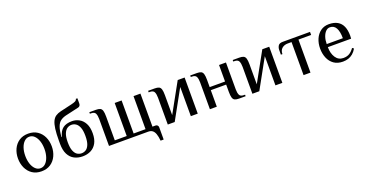

<svg xmlns="http://www.w3.org/2000/svg" viewBox="-35 -1436 4490 2348"><g transform="rotate(-20 2210.0 -262.5)"><path d="M265 10Q195 10 146 -23Q97 -56 71 -112Q45 -168 45 -235Q45 -303 71 -358.5Q97 -414 146 -447Q195 -480 265 -480Q335 -480 384 -447Q433 -414 459 -358.5Q485 -303 485 -235Q485 -168 459 -112Q433 -56 384 -23Q335 10 265 10ZM265 -30Q303 -30 331 -57.5Q359 -85 374.5 -131.5Q390 -178 390 -235Q390 -293 374.5 -339Q359 -385 331 -412.5Q303 -440 265 -440Q228 -440 199.5 -412.5Q171 -385 155.5 -339Q140 -293 140 -235Q140 -178 155.5 -131.5Q171 -85 199.5 -57.5Q228 -30 265 -30Z M800 10Q740 10 692.5 -14.5Q645 -39 617.5 -92Q590 -145 590 -230V-270Q590 -362 598 -422Q606 -482 623 -518Q640 -554 668 -572.5Q696 -591 735 -600L885 -635Q919 -643 937.5 -652Q956 -661 960 -680H980V-615Q980 -596 972.5 -585Q965 -574 950 -570L775 -530Q732 -519 703 -497Q674 -475 657.5 -429Q641 -383 635 -300H640Q659 -375 702 -407.5Q745 -440 820 -440Q870 -440 913.5 -416Q957 -392 983.5 -342.5Q1010 -293 1010 -215Q1010 -138 982.5 -88Q955 -38 907.5 -14Q860 10 800 10ZM800 -30Q830 -30 856 -46Q882 -62 898.5 -102.5Q915 -143 915 -215Q915 -285 898.5 -325.5Q882 -366 856 -383Q830 -400 800 -400Q770 -400 744 -383Q718 -366 701.5 -325.5Q685 -285 685 -215Q685 -143 701.5 -102.5Q718 -62 744 -46Q770 -30 800 -30Z M1759 155Q1754 99 1741.5 65Q1729 31 1708 15.5Q1687 0 1654 0H1144V-350Q1144 -395 1131.5 -422.5Q1119 -450 1074 -450H1059V-470H1144Q1179 -470 1198.5 -461Q1218 -452 1226 -426Q1234 -400 1234 -350V-40H1389V-470H1479V-40H1634V-470H1724V-40H1764Q1779 -40 1789 -30Q1799 -20 1799 -5V155Z M1909 0V-350Q1909 -395 1896.5 -422.5Q1884 -450 1839 -450H1824V-470H1909Q1944 -470 1963.5 -461Q1983 -452 1991 -426Q1999 -400 1999 -350V-90L2209 -470H2299V0H2209V-380L1999 0Z M2457 0V-350Q2457 -395 2444.5 -422.5Q2432 -450 2387 -450H2372V-470H2457Q2492 -470 2511.5 -461Q2531 -452 2539 -426Q2547 -400 2547 -350V-255H2747V-470H2837V-120Q2837 -75 2849.5 -47.5Q2862 -20 2907 -20H2922V0H2837Q2802 0 2782.5 -9Q2763 -18 2755 -44Q2747 -70 2747 -120V-215H2547V0Z M3010 0V-350Q3010 -395 2997.5 -422.5Q2985 -450 2940 -450H2925V-470H3010Q3045 -470 3064.5 -461Q3084 -452 3092 -426Q3100 -400 3100 -350V-90L3310 -470H3400V0H3310V-380L3100 0Z M3676 0V-430H3626Q3581 -430 3551 -404.5Q3521 -379 3521 -330H3501V-390Q3501 -420 3516 -445Q3531 -470 3576 -470H3931V-430H3766V0Z M4187 10Q4117 10 4070.5 -23Q4024 -56 4000.5 -112Q3977 -168 3977 -235Q3977 -303 4001 -358.5Q4025 -414 4070 -447Q4115 -480 4177 -480Q4245 -480 4289.5 -454.5Q4334 -429 4355.5 -380Q4377 -331 4377 -260L4375 -220H4072Q4072 -138 4107.5 -84Q4143 -30 4207 -30Q4256 -30 4288.5 -51Q4321 -72 4347 -110L4367 -95Q4345 -57 4317.5 -34Q4290 -11 4257.5 -0.5Q4225 10 4187 10ZM4072 -260H4282Q4282 -347 4256 -393.5Q4230 -440 4177 -440Q4147 -440 4123.5 -416.5Q4100 -393 4086 -352.5Q4072 -312 4072 -260Z"/></g></svg>

Font: El Messiri
Style: Regular
Weight: 400
Designer: Mohamed Gaber
Foundry: Kief Type Foundry
Version: Version 2.020